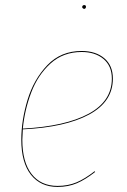

<svg xmlns="http://www.w3.org/2000/svg" viewBox="-20 -728 500 757"><path d="M70 -218Q68 -188 68 -177Q68 -89 104.5 -42Q141 5 207 5Q248 5 281.5 -9Q315 -23 353 -53L355 -50Q317 -20 283 -5.5Q249 9 207 9Q140 9 102 -39Q64 -87 64 -177Q64 -253 88.5 -334Q113 -415 166.5 -471Q220 -527 302 -527Q357 -527 391 -498.5Q425 -470 425 -418Q425 -327 331.5 -276.5Q238 -226 70 -218ZM70 -221Q238 -230 329.5 -279.5Q421 -329 421 -418Q421 -468 388 -495.5Q355 -523 302 -523Q229 -523 179 -477.5Q129 -432 103 -363Q77 -294 70 -221ZM304 -700Q304 -703 306 -705.5Q308 -708 312 -708Q319 -708 319 -701Q319 -698 317 -695.5Q315 -693 312 -693Q309 -693 306.5 -695.5Q304 -698 304 -700Z"/></svg>

Font: Fira Sans Condensed Four
Style: Italic
Weight: 100
Width: 3
Italic angle: -8°
Designer: bBox Type GmbH & Carrois Corporate GbR & Edenspiekermann AG
Foundry: bBox Type GmbH & Carrois Corporate GbR & Edenspiekermann AG
Version: Version 4.301